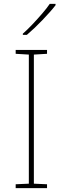

<svg xmlns="http://www.w3.org/2000/svg" viewBox="-20 -972 323 992"><path d="M223 0H61V-20L129 -23V-690L61 -694V-714H223V-694L155 -690V-23L223 -20ZM267 -945Q254 -928 236.5 -908.5Q219 -889 199.5 -868.5Q180 -848 159.5 -828.5Q139 -809 119 -792H98V-798Q121 -818 147.5 -846Q174 -874 198.5 -902.5Q223 -931 237 -952H267Z"/></svg>

Font: Noto Sans Cham Thin
Style: Regular
Weight: 250
Version: Version 2.002